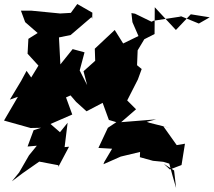

<svg xmlns="http://www.w3.org/2000/svg" viewBox="-30 -842 1062 954"><path d="M814 0 872 -22 889 -128 848 -121 782 -214 820 -205 712 -232 684 -242 647 -223 746 -249 572 -235 646 -299 602 -343 655 -447 674 -499 651 -518 654 -592 687 -647 738 -673 739 -806 844 -693 918 -771 1012 -756 958 -725 858 -766 870 -760 733 -739 723 -734 641 -774 623 -777 628 -732 658 -663 582 -626 540 -693 441 -600 443 -540 385 -488 403 -419 366 -492 390 -582 331 -598 270 -522 263 -656 321 -668 425 -757 428 -749 429 -779 354 -822 322 -778 269 -775 126 -789H74L95 -732L157 -678L111 -649L107 -575L161 -516L125 -457L102 -490L75 -440L19 -347L59 -361L-10 -243L122 -206L174 -207L137 -195L107 -114L153 -118L114 -70L65 15L29 59L82 19L165 -39L260 -21V-13L313 -113L291 -111L306 -232L268 -185L221 -226L329 -273L298 -358L384 -396L329 -387L356 -451L281 -414L348 -336L400 -289L480 -331L511 -246L548 -235L506 -207L459 -107L527 -103L488 -37L484 -26L570 -64L666 -87L665 -61L730 -43L781 -38L811 -29C822 12 833 53 845 92L835 5L784 -28Z"/></svg>

Font: Hussar Lance
Style: ExBdObl
Weight: 700
Foundry: Cannot Into Space Fonts, PlusOne Fonts
Version: Version 2.270